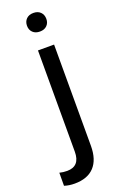

<svg xmlns="http://www.w3.org/2000/svg" viewBox="-218 -774 646 1034"><g transform="rotate(-20 105.5 -257.0)"><path d="M77.6 -528.3H169.9V51.8Q169.9 130.9 131.3 172.1Q92.8 213.4 18.6 213.4Q-13.2 213.4 -40 204.6L-39.6 129.9Q-19 135.3 3.9 135.3Q77.6 135.3 77.6 51.8ZM67.4 -672.9Q67.4 -696.8 82.3 -711.7Q97.2 -726.6 123 -726.6Q148.4 -726.6 163.3 -711.7Q178.2 -696.8 178.2 -672.9Q178.2 -649.4 163.3 -634.8Q148.4 -620.1 123 -620.1Q97.2 -620.1 82.3 -634.8Q67.4 -649.4 67.4 -672.9Z"/></g></svg>

Font: Bert Sans Medium
Style: Regular
Weight: 500
Designer: Christian Robertson, Adam Twardoch, & Cristiano Sobral
Foundry: Google
Version: Version 12.135;January 10, 2020;FontCreator 12.0.0.2547 64-b